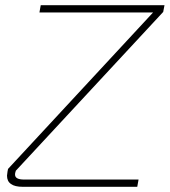

<svg xmlns="http://www.w3.org/2000/svg" viewBox="-20 -720 654 740"><path d="M39 -55Q38 -52 38 -47Q38 -28 73 -28H514L509 0H68Q7 0 7 -43Q7 -47 9 -59L11 -69L570 -672H132L137 -700H614L609 -674L41 -62Z"/></svg>

Font: KoHo ExtraLight
Style: Italic
Weight: 275
Italic angle: -10°
Version: Version 1.000; ttfautohint (v1.6)